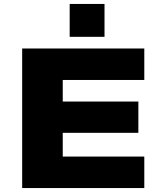

<svg xmlns="http://www.w3.org/2000/svg" viewBox="-20 -950 820 970"><path d="M92 0V-705H709V-546H297V-437H679V-279H297V-159H709V0ZM332 -764V-930H508V-764Z"/></svg>

Font: Nunito Sans 10pt Expanded Black
Style: Regular
Weight: 900
Width: 7
Designer: Vernon Adams
Foundry: Vernon Adams
Version: Version 3.101;gftools[0.9.27]